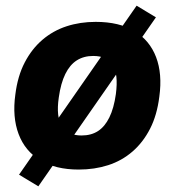

<svg xmlns="http://www.w3.org/2000/svg" viewBox="-20 -586 615 676"><path d="M257 11Q176 11 122 -21.5Q68 -54 45.5 -114Q23 -174 34 -253Q42 -318 67 -366Q92 -414 129.5 -446Q167 -478 214.5 -493.5Q262 -509 317 -509Q400 -509 453.5 -476.5Q507 -444 529.5 -385Q552 -326 541 -246Q533 -181 508.5 -133Q484 -85 446.5 -52.5Q409 -20 361 -4.5Q313 11 257 11ZM267 -109Q301 -109 325 -124.5Q349 -140 365 -172.5Q381 -205 388 -255Q397 -325 377 -357Q357 -389 308 -389Q275 -389 250.5 -373.5Q226 -358 210 -325.5Q194 -293 187 -243Q177 -174 198 -141.5Q219 -109 267 -109ZM115 70 47 29 461 -566 529 -525Z"/></svg>

Font: Nunito Sans 10pt SemiCondensed Black
Style: Italic
Weight: 900
Width: 4
Italic angle: -9°
Designer: Vernon Adams
Foundry: Vernon Adams
Version: Version 3.101;gftools[0.9.27]